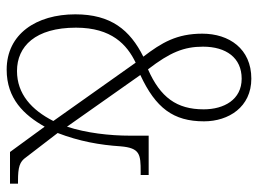

<svg xmlns="http://www.w3.org/2000/svg" viewBox="-119 -645 774 576"><g transform="rotate(90 268.0 -357.0)"><path d="M189 10C276 10 325 -42 360 -104L436 0H531V-24H523C481 -24 465 -29 452 -48L379 -143C404 -208 415 -270 419 -332C424 -390 443 -392 495 -392H505V-416H387V-360C387 -299 379 -229 360 -171L205 -391C304 -437 344 -490 344 -582C344 -656 301 -724 216 -724C126 -724 81 -657 81 -577C81 -500 108 -455 150 -400C70 -360 23 -303 23 -196C23 -79 82 10 189 10ZM188 -414C137 -480 120 -522 120 -579C120 -648 153 -695 216 -695C279 -695 308 -642 308 -581C308 -500 272 -451 188 -414ZM193 -21C119 -21 63 -76 63 -198C63 -305 114 -351 168 -377L343 -130C310 -65 262 -21 193 -21Z"/></g></svg>

Font: Noto Serif Tamil ExtraCondensed ExtraLight
Style: Regular
Weight: 200
Width: 2
Designer: Indian Type Foundry, Tom Grace, and the Monotype Design Team
Foundry: Monotype Imaging Inc.
Version: Version 2.004